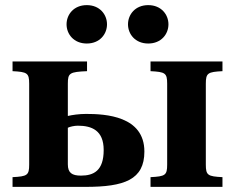

<svg xmlns="http://www.w3.org/2000/svg" viewBox="-20 -730 918 750"><path d="M480 -635C480 -597 508 -560 559 -560C610 -560 638 -597 638 -635C638 -673 610 -710 559 -710C508 -710 480 -673 480 -635ZM240 -635C240 -597 268 -560 319 -560C370 -560 398 -597 398 -635C398 -673 370 -710 319 -710C268 -710 240 -673 240 -635ZM568 0H849V-38C792 -41 784 -45 784 -87V-403C784 -445 792 -449 849 -452V-490H568V-452C625 -449 633 -445 633 -403V-87C633 -45 625 -41 568 -38ZM29 0H314C466 0 544 -28 544 -138C544 -277 392 -285 316 -285C289 -285 262 -281 245 -277V-403C245 -445 252 -449 320 -452V-490H29V-452C86 -449 94 -445 94 -403V-87C94 -45 86 -41 29 -38ZM245 -88V-231C253 -235 270 -239 284 -239C338 -239 385 -221 385 -144C385 -63 346 -44 296 -44C261 -44 245 -55 245 -88Z"/></svg>

Font: Heuristica
Style: Bold
Weight: 700
Version: Version 1.0.1